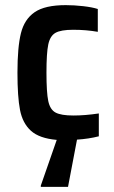

<svg xmlns="http://www.w3.org/2000/svg" viewBox="-20 -538 443 748"><path d="M365 -7Q326 3 280 6L245 190H139V185L201 7Q133 1 100.5 -28.5Q68 -58 58 -109.5Q48 -161 48 -255Q48 -354 61.5 -408.5Q75 -463 115 -490.5Q155 -518 236 -518Q269 -518 304 -514Q339 -510 361 -503V-414Q316 -422 265 -422Q217 -422 196 -410Q175 -398 168 -364.5Q161 -331 161 -255Q161 -178 168 -144.5Q175 -111 196.5 -99.5Q218 -88 266 -88Q311 -88 365 -96Z"/></svg>

Font: Saira Semi Condensed Medium
Style: Regular
Weight: 500
Width: 4
Designer: Hector Gatti with collaboration of the Omnibus-Type team
Foundry: Omnibus-Type
Version: Version 1.001; ttfautohint (v1.8)